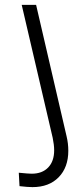

<svg xmlns="http://www.w3.org/2000/svg" viewBox="-20 -520 301 787"><path d="M60 243 57 188Q97 192 110 192Q153 192 177.5 166.5Q202 141 202 96Q202 74 196 45L69 -500H128L253 39Q260 68 260 98Q260 166 220.5 206.5Q181 247 113 247Q94 247 60 243Z"/></svg>

Font: Cairo Light
Style: Italic
Weight: 300
Italic angle: -13°
Designer: Mohamed Gaber, Accademia di Belle Arti di Urbino and others
Foundry: Kief Type Foundry, Accademia di Belle Arti di Urbino and others
Version: Version 3.011